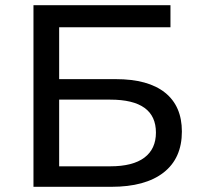

<svg xmlns="http://www.w3.org/2000/svg" viewBox="-20 -720 771 740"><path d="M109 0V-700H637V-615H208V-415H426Q551 -415 616 -363Q681 -311 681 -213Q681 -110 610.5 -55Q540 0 409 0ZM208 -79H405Q492 -79 536.5 -112.5Q581 -146 581 -209Q581 -336 405 -336H208Z"/></svg>

Font: Montserrat Z Med
Style: Regular
Weight: 500
Designer: Julieta Ulanovsky
Foundry: Julieta Ulanovsky
Version: Version 8.000